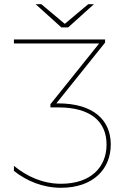

<svg xmlns="http://www.w3.org/2000/svg" viewBox="-20 -887 588 910"><path d="M269 3C422 3 505 -86 505 -202C505 -318 423 -397 255 -397H247L478 -685V-700H46V-681H450L219 -393V-378H256C412 -378 485 -309 485 -202C485 -95 411 -16 269 -16C184 -16 108 -50 46 -101V-77C106 -29 184 3 269 3ZM271 -757H303L425 -867H398L287 -774L176 -867H149Z"/></svg>

Font: Chess Sans Thin
Style: Regular
Weight: 100
Designer: Wolf Bōese
Foundry: Wolf Bōese
Version: Version 7.223;Glyphs 3.3 (3306)